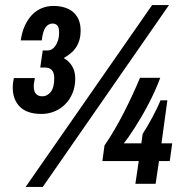

<svg xmlns="http://www.w3.org/2000/svg" viewBox="-20 -718 724 750"><path d="M640.1 -698.2 147 12.2H80.1L574.2 -698.2ZM142.1 -272.9Q85.9 -272.9 57.9 -300.8Q29.8 -328.6 29.8 -376Q29.8 -380.9 30.3 -388.4Q30.8 -396 34.2 -413.1H116.2Q112.8 -396 112.3 -389.9Q111.8 -383.8 111.8 -380.9Q111.8 -341.8 146 -341.8Q164.1 -341.8 178 -358.6Q191.9 -375.5 191.9 -413.1Q191.9 -424.8 189 -432.9Q186 -440.9 181.2 -445.6Q176.3 -450.2 169.9 -452.1Q163.6 -454.1 157.2 -454.1H137.2L147 -521H168Q174.8 -521 182.4 -525.4Q189.9 -529.8 196.3 -538.8Q202.6 -547.9 206.8 -561Q210.9 -574.2 210.9 -591.8Q210.9 -610.4 204.1 -618.2Q197.3 -626 185.1 -626Q169.4 -626 158.4 -611.6Q147.5 -597.2 143.1 -560.1H61Q65.9 -593.8 77.6 -618.9Q89.4 -644 106 -660.9Q122.6 -677.7 143.8 -686.3Q165 -694.8 189 -694.8Q212.9 -694.8 232.4 -688.7Q252 -682.6 265.9 -670.7Q279.8 -658.7 287.4 -640.6Q294.9 -622.6 294.9 -599.1Q294.9 -577.6 290 -561.3Q285.2 -544.9 276.4 -532Q267.6 -519 255.4 -509.3Q243.2 -499.5 229 -491.2Q248.5 -480.5 261.2 -460.4Q273.9 -440.4 273.9 -411.1Q273.9 -379.4 263.2 -353.8Q252.4 -328.1 234.1 -310.1Q215.8 -292 192.1 -282.5Q168.5 -272.9 142.1 -272.9ZM388.2 -149.9Q407.2 -177.2 426 -209.2Q444.8 -241.2 462.4 -275.4Q480 -309.6 496.3 -344.7Q512.7 -379.9 526.9 -414.1H606Q596.7 -388.7 584.7 -362.3Q572.8 -335.9 559.6 -310.8Q546.4 -285.6 532.7 -262.2Q519 -238.8 506.3 -219Q493.7 -199.2 482.7 -183.6Q471.7 -168 463.9 -158.2H532.2L537.1 -194.8Q544.4 -206.1 554.7 -223.4Q564.9 -240.7 575 -259.3Q585 -277.8 593.5 -295.7Q602.1 -313.5 606.9 -326.2H633.8L610.8 -158.2H652.8L643.1 -88.9H601.1L587.9 0H508.8L522 -88.9H379.9Z"/></svg>

Font: Archivo Narrow
Style: Bold Italic
Weight: 700
Italic angle: -8°
Designer: Hector Gatti
Foundry: Hector Gatti
Version: 1.002; ttfautohint (v0.8)